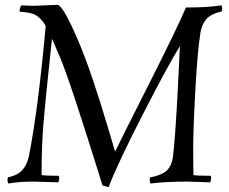

<svg xmlns="http://www.w3.org/2000/svg" viewBox="-20 -751 949 794"><path d="M849 3 756 0Q662 0 603 8Q599 3 599 -7L600 -17Q651 -27 670.5 -46.5Q690 -66 695 -101Q705 -181 716 -396L724 -560Q679 -489 573 -282.5Q467 -76 429 23L404 16Q267 -425 227 -517L195 -591Q167 -330 159.5 -238.5Q152 -147 152 -27Q173 -24 224 -24Q225 -20 225 -13Q225 -6 221 3L119 0Q57 0 15 8Q11 3 11 -7L12 -17Q55 -27 73.5 -49Q92 -71 99 -103Q137 -292 169 -643Q152 -676 121 -692Q104 -699 61 -703Q61 -718 68 -729Q102 -727 120 -727L217 -731Q241 -731 308 -572Q360 -448 431 -208Q455 -127 456 -124Q477 -168 594 -399.5Q711 -631 749 -720Q842 -720 896 -729Q899 -717 899 -716L897 -704Q851 -693 832.5 -671Q814 -649 809 -616Q797 -544 788 -381.5Q779 -219 779 -137Q779 -55 780 -27Q796 -24 852 -24Q853 -20 853 -13Q853 -6 849 3Z"/></svg>

Font: Rosarivo
Style: Italic
Weight: 400
Version: Version 1.003